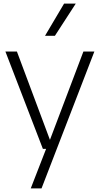

<svg xmlns="http://www.w3.org/2000/svg" viewBox="-20 -828 554 1068"><path d="M151 220 236.5 0 254 -40 444 -541.5H505L211 220ZM218.5 0 10 -541.5H74L276.5 0ZM230.5 -629 336.5 -808H401.5L285.5 -629Z"/></svg>

Font: Encode Sans Condensed Thin Light
Style: Regular
Weight: 300
Version: Version 3.002